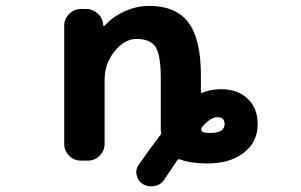

<svg xmlns="http://www.w3.org/2000/svg" viewBox="-20 -577 1040 664"><path d="M679.7 -138.7Q673.8 -131.8 676.8 -126Q677.7 -122.1 680.7 -121.1Q685.5 -117.2 708 -117.2Q756.8 -117.2 756.8 -148.4Q756.8 -171.9 731.4 -171.9Q709 -171.9 679.7 -138.7ZM536.1 -303.7Q536.1 -386.7 518.1 -414.6Q500 -442.4 451.2 -442.4Q411.1 -442.4 376.5 -399.9Q341.8 -357.4 341.8 -300.8V-79.1Q341.8 -55.7 324.7 -38.6Q307.6 -21.5 284.2 -21.5H259.8Q236.3 -21.5 219.2 -38.6Q202.1 -55.7 202.1 -79.1V-488.3Q202.1 -511.7 219.2 -528.8Q236.3 -545.9 259.8 -545.9H277.3Q300.8 -545.9 318.4 -529.8Q335.9 -513.7 336.9 -489.3Q336.9 -488.3 338.9 -487.3Q340.8 -486.3 341.8 -488.3Q367.2 -516.6 403.3 -534.2Q448.2 -556.6 496.1 -556.6Q587.9 -556.6 631.3 -499.5Q674.8 -442.4 674.8 -316.4V-259.8Q674.8 -257.8 676.8 -256.3Q678.7 -254.9 681.6 -256.8Q705.1 -267.6 743.2 -268.6Q801.8 -268.6 836.4 -235.8Q871.1 -203.1 871.1 -147.5Q871.1 -85.9 823.2 -48.8Q775.4 -11.7 697.3 -11.7Q639.6 -11.7 603.5 -25.4Q596.7 -28.3 592.8 -22.5Q581.1 -4.9 548.8 43Q537.1 61.5 515.6 66.4Q508.8 67.4 502 67.4Q488.3 67.4 475.6 60.5Q457 49.8 453.1 30.3Q451.2 24.4 451.2 18.6Q451.2 4.9 460 -7.8Q502 -67.4 536.1 -112.3Q537.1 -114.3 537.1 -116.2Q537.1 -118.2 537.1 -120.1Q536.1 -124 536.1 -126Z"/></svg>

Font: Gen Jyuu Gothic Monospace Bold
Style: Bold
Weight: 700
Designer: [Source Han Sans]
Ryoko NISHIZUKA  (kana & ideographs); Paul D. Hunt (Latin, Greek & Cyrillic); Wenlong ZHANG  (bopomofo
Version: Version 1.002.20150607